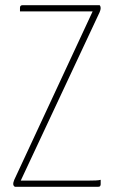

<svg xmlns="http://www.w3.org/2000/svg" viewBox="-20 -720 442 740"><path d="M38 0Q35 -1 33 -4Q31 -7 31 -11Q31 -16 32.5 -19.5Q34 -23 35 -27L337 -676H95Q77 -676 67 -676Q57 -676 57 -676V-690Q57 -700 67 -700H364Q366 -698 367 -695Q368 -692 368 -689Q368 -682 364 -673L60 -24H323Q337 -24 349 -24.5Q361 -25 368 -27V-10Q368 -6 366 -3Q364 0 358 0Z"/></svg>

Font: Yanone Kaffeesatz ExtraLight
Style: Regular
Weight: 200
Designer: Yanone (Cyrillic: Daniel Pouzeot, Huerta Tipografica, and Cyreal)
Foundry: Yanone
Version: Version 2.003